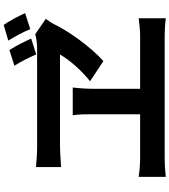

<svg xmlns="http://www.w3.org/2000/svg" viewBox="41 -942 918 1040"><g transform="rotate(-90 500.0 -422.0)"><path d="M749 -830 664 -803C688 -765 708 -725 725 -685L811 -712C795 -748 772 -794 749 -830ZM885 -861 800 -836C824 -798 845 -759 862 -717L949 -745C932 -782 909 -827 885 -861ZM918 -633 835 -690C813 -684 786 -680 757 -680H224C190 -680 149 -683 115 -686V-550C115 -550 194 -556 234 -556H725C695 -505 644 -445 580 -393L689 -321C764 -387 853 -511 891 -592C898 -606 908 -618 918 -633ZM539 -371C539 -405 541 -445 546 -487H396C402 -446 401 -404 401 -372V-122H163C131 -122 94 -125 62 -130V17C96 13 132 11 163 11H826C849 11 892 13 921 17V-130C894 -127 862 -122 826 -122H539Z"/></g></svg>

Font: Source Han Sans JP
Style: Bold
Weight: 700
Designer: Ryoko NISHIZUKA 西塚涼子 (kana, bopomofo & ideographs); Paul D. Hunt (Latin, Greek & Cyrillic); Sandoll Communications 산돌커뮤니
Foundry: Adobe
Version: Version 2.002;hotconv 1.0.116;makeotfexe 2.5.65601